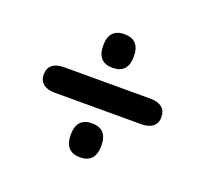

<svg xmlns="http://www.w3.org/2000/svg" viewBox="-81 -598 643 601"><g transform="rotate(20 240.0 -298.0)"><path d="M239 -503Q188 -503 188 -447Q188 -391 239 -391Q290 -391 290 -447Q290 -503 239 -503ZM239 -206Q188 -206 188 -150Q188 -93 239 -93Q290 -93 290 -150Q290 -206 239 -206ZM96 -341Q71 -341 57.5 -330Q44 -319 44 -298Q44 -278 57.5 -267Q71 -256 96 -256H384Q409 -256 422.5 -267Q436 -278 436 -298Q436 -319 422.5 -330Q409 -341 384 -341Z"/></g></svg>

Font: Beiruti SemiBold
Style: Regular
Weight: 600
Designer: Arlette Boutros
Foundry: Boutros
Version: Version 1.41